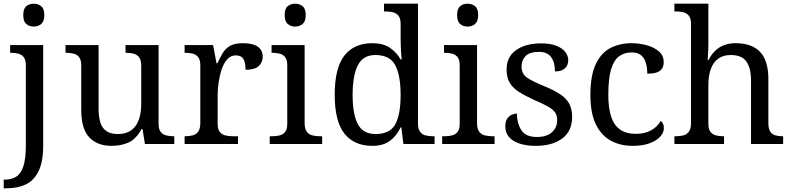

<svg xmlns="http://www.w3.org/2000/svg" viewBox="-32 -780 4290 1040"><path d="M-12 240V193H-5Q31 193 56.5 176.5Q82 160 95 119.5Q108 79 108 9V-426Q108 -456 96.5 -470.5Q85 -485 66.5 -489.5Q48 -494 26 -494H23V-536H202V8Q202 97 176.5 148Q151 199 106.5 219.5Q62 240 4 240ZM151 -636Q127 -636 110.5 -650Q94 -664 94 -698Q94 -733 110.5 -746.5Q127 -760 151 -760Q174 -760 191 -746.5Q208 -733 208 -698Q208 -664 191 -650Q174 -636 151 -636Z M573 10Q494 10 451 -36.5Q408 -83 408 -186V-426Q408 -456 396.5 -470.5Q385 -485 366.5 -489.5Q348 -494 326 -494H323V-536H502V-191Q502 -148 511.5 -117Q521 -86 544 -70Q567 -54 607 -54Q651 -54 679 -74.5Q707 -95 720 -131.5Q733 -168 733 -216V-422Q733 -454 722 -469Q711 -484 692.5 -489Q674 -494 651 -494H648V-536H827V-109Q827 -80 838.5 -65.5Q850 -51 868.5 -46.5Q887 -42 909 -42H912V0H753L740 -81H735Q704 -25 663 -7.5Q622 10 573 10Z M968 0V-42H971Q994 -42 1012.5 -47Q1031 -52 1042 -67.5Q1053 -83 1053 -114V-426Q1053 -456 1041.5 -470.5Q1030 -485 1011.5 -489.5Q993 -494 971 -494H968V-536H1122L1141 -437H1146Q1159 -467 1174 -492Q1189 -517 1214 -531.5Q1239 -546 1283 -546Q1338 -546 1364.5 -527Q1391 -508 1391 -473Q1391 -442 1369.5 -422Q1348 -402 1298 -402Q1298 -443 1286 -461.5Q1274 -480 1245 -480Q1217 -480 1198 -458Q1179 -436 1168 -402Q1157 -368 1152 -331.5Q1147 -295 1147 -266V-109Q1147 -80 1158.5 -65.5Q1170 -51 1188.5 -46.5Q1207 -42 1229 -42H1257V0Z M1429 0V-42H1442Q1464 -42 1482.5 -46.5Q1501 -51 1512.5 -65.5Q1524 -80 1524 -109V-426Q1524 -456 1512.5 -470.5Q1501 -485 1482.5 -489.5Q1464 -494 1442 -494H1439V-536H1618V-114Q1618 -83 1629 -67.5Q1640 -52 1659 -47Q1678 -42 1700 -42H1713V0ZM1567 -636Q1543 -636 1526.5 -650Q1510 -664 1510 -698Q1510 -733 1526.5 -746.5Q1543 -760 1567 -760Q1590 -760 1607 -746.5Q1624 -733 1624 -698Q1624 -664 1607 -650Q1590 -636 1567 -636Z M1985 10Q1886 10 1833.5 -56.5Q1781 -123 1781 -267Q1781 -412 1833.5 -479Q1886 -546 1985 -546Q2043 -546 2079.5 -521.5Q2116 -497 2138 -458H2144Q2141 -483 2139.5 -513.5Q2138 -544 2138 -568V-650Q2138 -680 2126.5 -694.5Q2115 -709 2096.5 -713.5Q2078 -718 2056 -718H2048V-760H2232V-110Q2232 -81 2243.5 -66Q2255 -51 2273.5 -46.5Q2292 -42 2314 -42H2322V0H2153L2142 -90H2138Q2116 -44 2080 -17Q2044 10 1985 10ZM2002 -54Q2080 -54 2109 -106.5Q2138 -159 2138 -267Q2138 -371 2109 -426.5Q2080 -482 2001 -482Q1935 -482 1906.5 -426.5Q1878 -371 1878 -266Q1878 -160 1906.5 -107Q1935 -54 2002 -54Z M2363 0V-42H2376Q2398 -42 2416.5 -46.5Q2435 -51 2446.5 -65.5Q2458 -80 2458 -109V-426Q2458 -456 2446.5 -470.5Q2435 -485 2416.5 -489.5Q2398 -494 2376 -494H2373V-536H2552V-114Q2552 -83 2563 -67.5Q2574 -52 2593 -47Q2612 -42 2634 -42H2647V0ZM2501 -636Q2477 -636 2460.5 -650Q2444 -664 2444 -698Q2444 -733 2460.5 -746.5Q2477 -760 2501 -760Q2524 -760 2541 -746.5Q2558 -733 2558 -698Q2558 -664 2541 -650Q2524 -636 2501 -636Z M2870 10Q2820 10 2783 -2Q2746 -14 2725.5 -37.5Q2705 -61 2705 -96Q2705 -123 2716 -138Q2727 -153 2741.5 -159Q2756 -165 2768 -165Q2768 -113 2791.5 -75.5Q2815 -38 2876 -38Q2929 -38 2957.5 -63.5Q2986 -89 2986 -129Q2986 -154 2975.5 -170Q2965 -186 2938.5 -201.5Q2912 -217 2863 -238Q2812 -261 2778.5 -282.5Q2745 -304 2728.5 -332.5Q2712 -361 2712 -404Q2712 -472 2763.5 -508.5Q2815 -545 2900 -545Q2948 -545 2980.5 -532.5Q3013 -520 3029.5 -499Q3046 -478 3046 -453Q3046 -426 3027.5 -409.5Q3009 -393 2974 -393Q2974 -443 2953 -471Q2932 -499 2888 -499Q2837 -499 2815 -476.5Q2793 -454 2793 -419Q2793 -381 2821.5 -360.5Q2850 -340 2917 -313Q2970 -291 3003 -269Q3036 -247 3051.5 -218Q3067 -189 3067 -147Q3067 -69 3013 -29.5Q2959 10 2870 10Z M3394 10Q3328 10 3276.5 -18Q3225 -46 3195.5 -106.5Q3166 -167 3166 -265Q3166 -372 3195.5 -433.5Q3225 -495 3275.5 -520.5Q3326 -546 3389 -546Q3431 -546 3471 -535Q3511 -524 3537 -501.5Q3563 -479 3563 -444Q3563 -421 3553 -407Q3543 -393 3523.5 -387Q3504 -381 3474 -381Q3474 -413 3466.5 -439Q3459 -465 3441 -480.5Q3423 -496 3389 -496Q3351 -496 3322.5 -476Q3294 -456 3278.5 -406Q3263 -356 3263 -266Q3263 -195 3278.5 -148Q3294 -101 3327 -78Q3360 -55 3414 -55Q3461 -55 3495.5 -74.5Q3530 -94 3547 -125Q3555 -119 3559.5 -109.5Q3564 -100 3564 -86Q3564 -63 3545 -41Q3526 -19 3488.5 -4.5Q3451 10 3394 10Z M3621 0V-42H3629Q3652 -42 3670.5 -47Q3689 -52 3700 -67.5Q3711 -83 3711 -114V-650Q3711 -680 3699.5 -694.5Q3688 -709 3669.5 -713.5Q3651 -718 3629 -718H3621V-760H3805V-540Q3805 -522 3804 -502.5Q3803 -483 3802 -469Q3801 -455 3801 -455H3806Q3821 -485 3842.5 -505.5Q3864 -526 3891.5 -536Q3919 -546 3953 -546Q4039 -546 4084.5 -499.5Q4130 -453 4130 -350V-114Q4130 -83 4140 -67.5Q4150 -52 4167.5 -47Q4185 -42 4207 -42H4210V0H4036V-345Q4036 -410 4011.5 -446Q3987 -482 3926 -482Q3885 -482 3858 -462Q3831 -442 3818 -405.5Q3805 -369 3805 -320V-109Q3805 -80 3816.5 -65.5Q3828 -51 3846.5 -46.5Q3865 -42 3887 -42H3890V0Z"/></svg>

Font: Noto Serif Gurmukhi
Style: Regular
Weight: 400
Designer: Vaibhav Singh and the Monotype Design Team
Foundry: Monotype Imaging Inc.
Version: Version 2.003